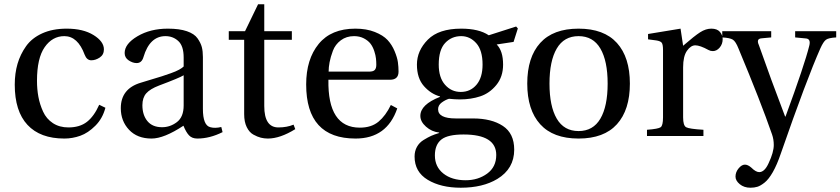

<svg xmlns="http://www.w3.org/2000/svg" viewBox="-20 -636 3931 898"><path d="M49 -240Q49 -293 62 -337.5Q75 -382 102 -420Q129 -458 177.5 -480Q226 -502 292 -502Q369 -502 417.5 -472Q466 -442 466 -405Q466 -380 446.5 -367Q427 -354 407 -354Q386 -354 376 -380Q344 -467 281 -467Q225 -467 189 -415.5Q153 -364 153 -258Q153 -219 159.5 -183.5Q166 -148 181.5 -114Q197 -80 227.5 -60Q258 -40 300 -40Q353 -40 386.5 -66Q420 -92 444 -146L473 -132Q460 -82 426 -48Q392 -14 355.5 -1Q319 12 281 12Q168 12 108.5 -52Q49 -116 49 -240Z M545 -130Q545 -221 638 -249Q653 -254 685.5 -263.5Q718 -273 736.5 -279Q755 -285 779 -293.5Q803 -302 817.5 -310Q832 -318 839 -325V-367Q839 -421 814 -444Q789 -467 754 -467Q680 -467 651 -369Q643 -341 619 -341Q601 -341 582 -353.5Q563 -366 563 -388Q563 -431 623 -466.5Q683 -502 765 -502Q819 -502 854 -490Q889 -478 904 -456.5Q919 -435 924 -415.5Q929 -396 929 -369V-127Q929 -49 964 -41Q985 -35 1015 -42L1021 -18Q961 12 903 12Q878 12 864 -3Q850 -18 838 -48Q747 12 689 12Q622 12 583.5 -29Q545 -70 545 -130ZM646 -144Q646 -98 669.5 -69.5Q693 -41 738 -41Q776 -41 807.5 -65Q839 -89 839 -143V-284Q820 -272 724 -236Q682 -220 664 -199.5Q646 -179 646 -144Z M1050 -450V-490H1126L1187 -616H1216V-490H1345V-450H1216V-140Q1216 -40 1282 -40Q1322 -40 1353 -53L1361 -32Q1290 12 1233 12Q1216 12 1200 8Q1184 4 1165 -6.5Q1146 -17 1134 -41.5Q1122 -66 1122 -102V-450Z M1412 -241Q1412 -359 1470.5 -430.5Q1529 -502 1642 -502Q1694 -502 1733 -486.5Q1772 -471 1792.5 -449Q1813 -427 1825.5 -397Q1838 -367 1841 -345Q1844 -323 1844 -301Q1844 -263 1804 -263H1516Q1512 -39 1663 -39Q1717 -39 1750.5 -67Q1784 -95 1808 -145L1838 -129Q1790 12 1643 12Q1412 12 1412 -241ZM1517 -301H1706Q1726 -301 1733 -309Q1740 -317 1740 -333Q1740 -347 1738.5 -362Q1737 -377 1730.5 -397Q1724 -417 1713 -431.5Q1702 -446 1682 -456.5Q1662 -467 1636 -467Q1600 -467 1574 -447.5Q1548 -428 1537 -398.5Q1526 -369 1521.5 -345Q1517 -321 1517 -301Z M1919 96Q1919 71 1930 51Q1941 31 1961.5 18.5Q1982 6 1996.5 -0.5Q2011 -7 2034 -14V-16Q1999 -20 1972.5 -43.5Q1946 -67 1946 -94Q1946 -147 2038 -183V-185Q1996 -196 1963 -233Q1930 -270 1930 -334Q1930 -399 1981 -450.5Q2032 -502 2137 -502Q2220 -502 2266 -471L2394 -512L2402 -503L2382 -440L2303 -428Q2333 -398 2333 -334Q2333 -277 2301.5 -238.5Q2270 -200 2226.5 -185.5Q2183 -171 2131 -171Q2109 -171 2080 -174Q2063 -169 2046 -156.5Q2029 -144 2029 -125Q2029 -82 2112 -82H2192Q2279 -82 2332 -47Q2385 -12 2385 64Q2385 153 2306 201Q2238 242 2135 242Q2042 242 1980.5 205Q1919 168 1919 96ZM2014 91Q2014 144 2053.5 175.5Q2093 207 2158 207Q2216 207 2258.5 176Q2301 145 2301 89Q2301 -7 2148 -7Q2075 -7 2045 16Q2014 40 2014 91ZM2032 -334Q2032 -273 2061.5 -239.5Q2091 -206 2135 -206Q2180 -206 2208.5 -239.5Q2237 -273 2237 -334Q2237 -401 2207.5 -434Q2178 -467 2137 -467Q2092 -467 2062 -435Q2032 -403 2032 -334Z M2506.5 -55Q2446 -122 2446 -245Q2446 -368 2506.5 -435Q2567 -502 2686 -502Q2805 -502 2865.5 -435Q2926 -368 2926 -245Q2926 -122 2865.5 -55Q2805 12 2686 12Q2567 12 2506.5 -55ZM2584 -409Q2550 -351 2550 -245Q2550 -139 2584 -81Q2618 -23 2686 -23Q2754 -23 2788 -81Q2822 -139 2822 -245Q2822 -351 2788 -409Q2754 -467 2686 -467Q2618 -467 2584 -409Z M3006 0V-29Q3059 -33 3070 -41Q3081 -49 3081 -87V-402Q3081 -428 3075 -436Q3069 -444 3049 -447L3011 -452V-477L3163 -502L3175 -422Q3228 -468 3254.5 -485Q3281 -502 3307 -502Q3334 -502 3347 -487Q3360 -472 3360 -453Q3360 -430 3346 -413.5Q3332 -397 3314 -397Q3303 -397 3294 -402Q3254 -424 3232 -424Q3211 -424 3193 -398.5Q3175 -373 3175 -321V-87Q3175 -49 3189 -41Q3203 -33 3270 -29V0Z M3358 -461V-490H3587V-461L3544 -457Q3528 -456 3525.5 -447.5Q3523 -439 3529 -426Q3584 -269 3652 -91H3654Q3743 -333 3765 -422Q3773 -453 3751 -456L3699 -461V-490H3891V-461Q3855 -459 3843 -450Q3831 -441 3817 -410Q3753 -266 3632 82Q3614 135 3594.5 169Q3575 203 3556 218Q3537 233 3522.5 237.5Q3508 242 3490 242Q3460 242 3440 225.5Q3420 209 3420 190Q3420 169 3434.5 151.5Q3449 134 3464 134Q3478 134 3494 148Q3515 169 3531 169Q3556 169 3575 127Q3599 76 3599 42Q3599 16 3591 -7Q3538 -160 3434 -409Q3421 -442 3407.5 -450.5Q3394 -459 3358 -461Z"/></svg>

Font: Linguistics Pro
Style: Regular
Weight: 400
Designer: Stefan Peev, Context Ltd
Foundry: Stefan Peev, Context Ltd
Version: Version 001.000